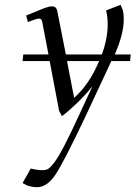

<svg xmlns="http://www.w3.org/2000/svg" viewBox="-20 -470 572 793"><path d="M73.2 -217.8 76.2 -245.1H180.2L155.8 -372.1Q153.8 -385.3 150.6 -389.2Q147.5 -393.1 141.1 -393.1Q130.9 -393.1 95.2 -378.9L87.9 -405.8Q142.6 -428.7 162.8 -436.3Q183.1 -443.8 193.8 -443.8Q207 -443.8 211.9 -436Q216.8 -428.2 219.2 -411.1L252 -245.1H400.9Q424.8 -311.5 424.8 -369.1Q424.8 -402.8 418 -426.8L478 -450.2L487.8 -426.8Q491.2 -410.2 491.2 -391.1Q491.2 -329.6 454.1 -245.1H520L517.1 -217.8H439.9L335 6.8Q247.1 192.4 211.4 247.8Q175.8 303.2 132.8 303.2Q114.3 303.2 91.8 295.9L73.2 286.1L106.9 226.1Q133.8 232.9 155.8 232.9Q169.4 232.9 179 227.3Q188.5 221.7 205.3 199.5Q222.2 177.2 246.8 129.4Q271.5 81.5 309.1 0L361.8 -113.8Q333 -78.1 297.6 -43.9Q262.2 -9.8 235.8 9.8L224.1 -12.2L185.1 -217.8ZM256.8 -217.8 286.1 -65.9Q349.6 -122.1 389.2 -217.8Z"/></svg>

Font: Dehuti Alt
Style: Italic
Weight: 400
Version: Version 1.2